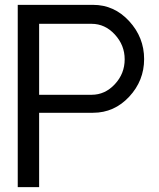

<svg xmlns="http://www.w3.org/2000/svg" viewBox="-20 -770 655 790"><path d="M363 -750Q450 -750 511.5 -683Q573 -616 573 -527Q573 -438 511.5 -372Q450 -306 363 -306H141V0H53V-750ZM357 -380Q412 -380 452.5 -423.5Q493 -467 493 -526Q493 -584 452.5 -628Q412 -672 357 -672H141V-380Z"/></svg>

Font: Oakes Grotesk
Style: Regular
Weight: 400
Designer: Samuel Oakes
Foundry: Samuel Oakes
Version: Version 1.000;PS 001.000;hotconv 1.0.88;makeotf.lib2.5.64775